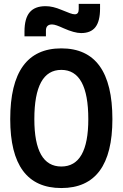

<svg xmlns="http://www.w3.org/2000/svg" viewBox="-20 -950 626 980"><path d="M293 9.8Q32.2 9.8 32.2 -341.8Q32.2 -703.1 293 -703.1Q553.7 -703.1 553.7 -341.8Q553.7 9.8 293 9.8ZM293 -100.1Q430.7 -100.1 430.7 -341.8Q430.7 -593.3 293 -593.3Q155.3 -593.3 155.3 -341.8Q155.3 -100.1 293 -100.1ZM105 -764.6V-789.1Q105 -855.5 131.3 -887Q157.7 -918.5 212.4 -918.5Q231.9 -918.5 251.5 -913.8Q271 -909.2 294.4 -899.4Q321.8 -888.2 336.9 -882.6Q352.1 -877 361.8 -877Q381.8 -877 381.8 -903.3V-930.2H490.7V-905.8Q490.7 -842.3 467.3 -811.8Q443.8 -781.2 394 -781.2Q359.9 -781.2 304.7 -805.7Q284.7 -814.9 270 -820.1Q255.4 -825.2 245.6 -825.2Q214.4 -825.2 214.4 -793.9V-764.6Z"/></svg>

Font: Cascadia Mono PL SemiBold
Style: Regular
Weight: 600
Monospace: yes
Designer: Aaron Bell
Foundry: Saja Typeworks
Version: Version 2404.023; ttfautohint (v1.8.4)